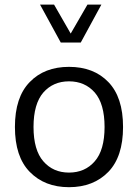

<svg xmlns="http://www.w3.org/2000/svg" viewBox="-20 -796 590 822"><path d="M240.2 -613.8H325.7L414.1 -776.4H354.5L282.7 -652.3L211.4 -776.4H151.4ZM275.4 -509.8C205.6 -509.8 149.4 -488.3 107.4 -444.8C64.9 -401.4 43.9 -337.4 43.9 -252.4C43.9 -167.5 64.9 -103.5 107.4 -60.1C149.9 -16.6 205.6 5.4 275.4 5.4C345.2 5.4 401.4 -16.6 443.8 -60.1C485.8 -103.5 506.8 -167.5 506.8 -252.4C506.8 -337.4 485.8 -401.4 443.8 -444.8C401.9 -488.3 345.7 -509.8 275.4 -509.8ZM275.4 -447.8C320.8 -447.8 357.9 -431.6 385.7 -399.9C413.6 -367.7 427.7 -318.4 427.7 -252.4C427.7 -186.5 413.6 -137.2 385.7 -105.5C357.9 -73.2 320.8 -57.1 275.4 -57.1C230 -57.1 193.4 -73.2 165.5 -105.5C137.7 -137.2 123.5 -186.5 123.5 -252.4C123.5 -318.4 137.7 -367.7 165.5 -399.9C193.4 -431.6 230 -447.8 275.4 -447.8Z"/></svg>

Font: Estedad Regular
Style: Regular
Weight: 400
Designer: Amin Abedi
Version: Version 7.3